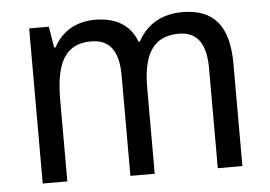

<svg xmlns="http://www.w3.org/2000/svg" viewBox="-44 -603 930 661"><g transform="rotate(-5 421.0 -273.0)"><path d="M607 -546C541 -546 486 -518 454 -458H449C428 -515 380 -546 305 -546C245 -546 192 -519 163 -463H158L146 -536H78V0H163V-279C163 -400 191 -473 286 -473C350 -473 381 -433 381 -346V0H465V-296C465 -411 500 -473 589 -473C652 -473 683 -432 683 -345V0H768V-353C768 -487 715 -546 607 -546Z"/></g></svg>

Font: Noto Sans Lao SemiCondensed
Style: Regular
Weight: 400
Width: 4
Designer: Monotype Design Team
Foundry: Monotype Imaging Inc.
Version: Version 2.004